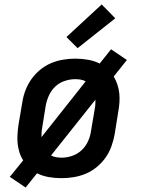

<svg xmlns="http://www.w3.org/2000/svg" viewBox="-20 -791 640 861"><path d="M95 50 24 2 84 -72Q73 -89 67 -108.5Q61 -128 59 -148Q57 -168 58.5 -189.5Q60 -211 63 -232L80 -332Q84 -359 94 -385.5Q104 -412 120.5 -435.5Q137 -459 160 -478Q183 -497 209.5 -508Q236 -519 263.5 -523.5Q291 -528 317 -528Q347 -528 375 -523Q403 -518 427 -506L478 -570L549 -522L490 -448Q500 -431 506.5 -411.5Q513 -392 515 -372Q517 -352 515.5 -330.5Q514 -309 510 -288L494 -188Q489 -161 479.5 -134.5Q470 -108 453.5 -84.5Q437 -61 414 -42Q391 -23 364.5 -12Q338 -1 310 3.5Q282 8 256 8Q226 8 198 3Q170 -2 146 -14ZM166 -176 364 -426Q354 -432 341.5 -434Q329 -436 317 -436Q294 -436 270 -428Q246 -420 228 -403Q210 -386 199.5 -363Q189 -340 185 -317L169 -217Q167 -207 166.5 -196.5Q166 -186 166 -176ZM257 -84Q280 -84 303.5 -92Q327 -100 345.5 -117Q364 -134 374.5 -157Q385 -180 388 -203L405 -303Q407 -313 407.5 -323.5Q408 -334 408 -344L209 -94Q219 -88 232 -86Q245 -84 257 -84ZM328 -575 278 -625 436 -771 497 -709Z"/></svg>

Font: Iosevka Etoile Semibold
Style: Italic
Weight: 600
Italic angle: -9°
Designer: Belleve Invis
Foundry: Belleve Invis
Version: Version 22.1.2; ttfautohint (v1.8.4)